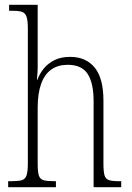

<svg xmlns="http://www.w3.org/2000/svg" viewBox="-20 -780 549 800"><path d="M14 0V-25H26Q56 -25 70.5 -29Q85 -33 90.5 -49Q96 -65 96 -99V-661Q96 -695 90.5 -710.5Q85 -726 72 -730.5Q59 -735 34 -735H18V-760H137V-500Q137 -491 136.5 -481.5Q136 -472 135 -463.5Q134 -455 134 -448H136Q145 -473 162.5 -494.5Q180 -516 207 -529.5Q234 -543 272 -543Q338 -543 374.5 -498.5Q411 -454 411 -360V-98Q411 -65 415.5 -49.5Q420 -34 434 -29.5Q448 -25 476 -25H485V0H370V-359Q370 -433 345.5 -471.5Q321 -510 262 -510Q222 -510 194 -490.5Q166 -471 151.5 -431Q137 -391 137 -331V-98Q137 -64 142 -48.5Q147 -33 162 -29Q177 -25 206 -25H213V0Z"/></svg>

Font: Noto Serif Khmer Condensed ExtraLight
Style: Regular
Weight: 250
Width: 3
Designer: Danh Hong and the Monotype Design Team
Foundry: Monotype Imaging Inc.
Version: Version 2.004